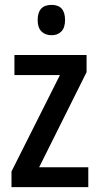

<svg xmlns="http://www.w3.org/2000/svg" viewBox="-20 -765 407 785"><path d="M341 0H27V-64L225 -458H39V-540H334V-470L140 -81H341ZM191 -745Q246 -745 246 -683Q246 -652 231 -636.5Q216 -621 191 -621Q165 -621 149.5 -636.5Q134 -652 134 -683Q134 -745 191 -745Z"/></svg>

Font: Noto Sans Myanmar Condensed Medium
Style: Regular
Weight: 500
Width: 3
Designer: Monotype Design Team
Foundry: Monotype Imaging Inc.
Version: Version 2.107; ttfautohint (v1.8.4.7-5d5b)